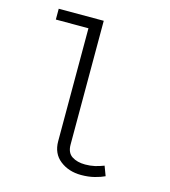

<svg xmlns="http://www.w3.org/2000/svg" viewBox="-111 -827 822 927"><g transform="rotate(15 300.0 -364.0)"><path d="M293 -737.5V-119Q293 -78 319.2 -61Q345.5 -44 385.5 -44Q410.5 -44 432.8 -49Q455 -54 478 -63L496 -15Q476.5 -5.5 446.5 2.2Q416.5 10 379.5 10Q317.5 10 274.2 -23.8Q231 -57.5 231 -119V-683.5H68V-737.5Z"/></g></svg>

Font: Fira Code Light Light
Style: Regular
Weight: 300
Monospace: yes
Version: Version 5.002